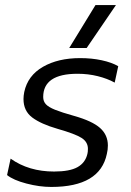

<svg xmlns="http://www.w3.org/2000/svg" viewBox="-20 -725 519 760"><path d="M358 -705H439L323 -535H254ZM8 -32 22 -97Q94 -46 194 -46Q256 -46 287 -63.5Q318 -81 326 -116Q328 -123 328 -136Q328 -163 303 -179Q278 -195 208 -215Q142 -234 107.5 -260Q73 -286 73 -333Q73 -346 76 -361Q90 -426 150 -460.5Q210 -495 297 -495Q343 -495 382.5 -486.5Q422 -478 448 -463L434 -398Q405 -414 367 -423.5Q329 -433 287 -433Q151 -433 151 -341Q151 -324 161.5 -312.5Q172 -301 198 -290.5Q224 -280 274 -266Q345 -246 376 -218.5Q407 -191 407 -149Q407 -132 403 -116Q376 15 183 15Q136 15 84.5 1.5Q33 -12 8 -32Z"/></svg>

Font: Prompt Light
Style: Italic
Weight: 300
Italic angle: -12°
Designer: Katatrad Team
Foundry: CadsonDemak
Version: Version 1.000